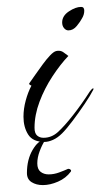

<svg xmlns="http://www.w3.org/2000/svg" viewBox="-20 -397 291 556"><path d="M109 14Q75 14 61.5 -7.5Q48 -29 48 -59Q48 -82 54.5 -106Q61 -130 71 -149Q62 -153 65 -156Q72 -166 82.5 -181Q93 -196 104 -211Q115 -226 125 -236.5Q135 -247 142 -249Q145 -250 150 -250Q158 -250 164.5 -245Q171 -240 178 -235Q155 -211 132 -176Q109 -141 94.5 -102.5Q80 -64 80 -27Q80 -11 87.5 -4.5Q95 2 106 2Q129 2 147 -14Q166 -31 191.5 -63.5Q217 -96 240 -132Q246 -140 249 -141Q252 -142 250 -137Q242 -121 225.5 -96.5Q209 -72 191 -48Q173 -24 160 -11Q147 2 133.5 8Q120 14 109 14ZM178 -309Q171 -309 165.5 -315.5Q160 -322 160 -332Q160 -351 179.5 -364Q199 -377 215 -377Q224 -377 224 -366Q224 -354 217 -343Q213 -335 202.5 -322Q192 -309 178 -309ZM104 139Q85 139 71.5 130.5Q58 122 58 104Q58 65 74.5 37Q91 9 108 9L110 10Q102 22 95 40.5Q88 59 88 76Q88 93 97.5 100.5Q107 108 121 108Q136 108 151 102.5Q166 97 177 92H179Q182 92 184.5 94.5Q187 97 185 100Q171 119 148 129Q125 139 104 139Z"/></svg>

Font: The Nautigal
Style: Regular
Weight: 400
Designer: Robert E. Leuschke
Foundry: Robert E. Leuschke
Version: Version 1.100; ttfautohint (v1.8.3)